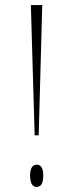

<svg xmlns="http://www.w3.org/2000/svg" viewBox="-20 -734 304 759"><path d="M117 -199H133L147 -714H102ZM125 5C140 5 151 -6 151 -40C151 -73 140 -83 125 -83C111 -83 99 -73 99 -40C99 -6 111 5 125 5Z"/></svg>

Font: Noto Serif Display SemiCondensed ExtraLight
Style: Regular
Weight: 200
Width: 4
Designer: Monotype Design Team
Foundry: Monotype Imaging Inc.
Version: Version 2.009